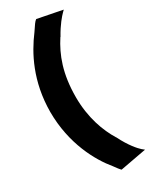

<svg xmlns="http://www.w3.org/2000/svg" viewBox="-256 -902 898 1130"><g transform="rotate(-30 192.5 -337.5)"><path d="M13 -332C13 -116 102 44 172 128C188 151 200 165 203 168L207 172L385 139L368 125C352 111 312 67 275 -8V-9H274C228 -83 187 -193 187 -331C187 -491 228 -596 285 -684H286C321 -748 356 -787 370 -801L383 -814L215 -847L211 -844C204 -839 191 -822 167 -785C93 -687 14 -539 13 -332Z"/></g></svg>

Font: Rabbid Highway Sign IV
Style: Blk
Weight: 400
Foundry: Cannot Into Space Fonts
Version: Version 0.277